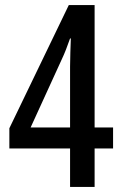

<svg xmlns="http://www.w3.org/2000/svg" viewBox="-20 -739 481 759"><path d="M427 -152V-235H354V-719H252L17 -232V-152H257V0H354V-152ZM257 -475V-235H101L224 -504C236 -529 246 -556 257 -587H260C259 -563 257 -503 257 -475Z"/></svg>

Font: Noto Sans Khmer ExtraCondensed Medium
Style: Regular
Weight: 500
Width: 2
Designer: Danh Hong and the Monotype Design Team
Foundry: Monotype Imaging Inc.
Version: Version 2.004